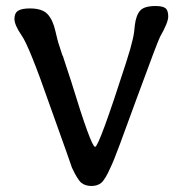

<svg xmlns="http://www.w3.org/2000/svg" viewBox="-20 -620 602 638"><path d="M196 -412 217 -348Q283 -132 296 -132Q309 -132 399 -412Q408 -440 413 -458Q418 -476 421 -489Q424 -502 425.5 -512.5Q427 -523 428 -536Q432 -569 445.5 -584.5Q459 -600 497 -600Q520 -600 529.5 -593Q539 -586 539 -565Q539 -545 512 -498Q504 -483 435 -295Q400 -199 378.5 -141Q357 -83 347 -63Q330 -24 316 -12Q303 -2 284 -2Q264 -2 251 -12Q238 -22 219 -63Q219 -65 147 -266Q77 -467 52 -502Q28 -537 28 -557Q28 -577 40.5 -584.5Q53 -592 79 -592Q121 -592 138.5 -572.5Q156 -553 164 -517Q167 -504 170.5 -490Q174 -476 179 -462L187 -437Q189 -435 190.5 -429Q192 -423 196 -412Z"/></svg>

Font: Stylish
Style: Regular
Weight: 400
Version: Version 1.64